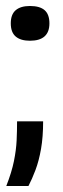

<svg xmlns="http://www.w3.org/2000/svg" viewBox="-20 -486 209 641"><path d="M1 135Q19 89 26.5 52Q34 15 35.5 -17Q37 -49 37 -81H124Q124 -29 117 11Q110 51 98.5 81.5Q87 112 75 135ZM80 -350Q49 -350 32.5 -364Q16 -378 16 -408Q16 -438 32.5 -452Q49 -466 80 -466Q113 -466 129 -452Q145 -438 145 -408Q145 -350 80 -350Z"/></svg>

Font: Bricolage Grotesque 28pt
Style: Regular
Weight: 400
Version: Version 1.001;gftools[0.9.33.dev8+g029e19f]